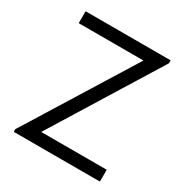

<svg xmlns="http://www.w3.org/2000/svg" viewBox="-166 -853 946 985"><g transform="rotate(30 307.0 -360.0)"><path d="M50 0V-15.5L443.5 -649.5H60V-720H564V-703L172.5 -70H560.5V0Z"/></g></svg>

Font: Cns Manrope
Style: Regular
Weight: 400
Designer: Mikhail Sharanda
Foundry: Mikhail Sharanda
Version: Version 4.504